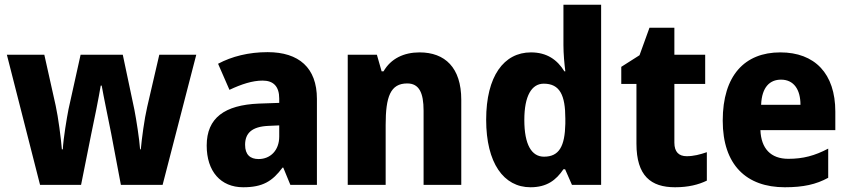

<svg xmlns="http://www.w3.org/2000/svg" viewBox="-20 -780 3582 810"><path d="M449 -217 490 0H666L808 -549H652L601 -329C589 -278 578 -194 574 -150H571C568 -193 555 -276 547 -317L498 -549H320L269 -319C262 -283 247 -195 245 -150H241C237 -199 226 -283 215 -334L167 -549H9L149 0H322L365 -215C375 -260 398 -376 405 -419H409C416 -378 440 -263 449 -217Z M1109 -560C1029 -560 958 -542 900 -511L948 -401C999 -425 1045 -440 1088 -440C1133 -440 1158 -416 1158 -364V-346L1072 -343C928 -337 852 -283 852 -166C852 -57 911 10 1006 10C1088 10 1129 -15 1172 -73H1175L1205 0H1317V-363C1317 -494 1241 -560 1109 -560ZM1113 -249 1158 -251V-204C1158 -145 1120 -109 1071 -109C1036 -109 1014 -127 1014 -169C1014 -217 1041 -246 1113 -249Z M1750 -559C1684 -559 1629 -533 1598 -479H1590L1570 -549H1447V0H1607V-253C1607 -372 1627 -428 1698 -428C1748 -428 1767 -389 1767 -313V0H1926V-359C1926 -495 1857 -559 1750 -559Z M2218 10C2287 10 2326 -20 2357 -66H2364L2393 0H2516V-760H2357V-590C2357 -553 2361 -510 2365 -479H2361C2331 -528 2287 -559 2220 -559C2106 -559 2031 -459 2031 -275C2031 -92 2105 10 2218 10ZM2275 -119C2223 -119 2192 -169 2192 -274C2192 -376 2223 -427 2274 -427C2342 -427 2365 -378 2365 -280V-258C2363 -163 2339 -119 2275 -119Z M2877 -121C2844 -121 2825 -139 2825 -178V-426H2955V-549H2825V-663H2720L2678 -547L2601 -498V-426H2665V-174C2665 -38 2726 10 2828 10C2884 10 2927 -1 2962 -18V-138C2933 -128 2906 -121 2877 -121Z M3272 -559C3122 -559 3029 -462 3029 -271C3029 -84 3129 10 3291 10C3369 10 3423 -2 3474 -30V-153C3417 -123 3368 -110 3306 -110C3231 -110 3191 -154 3188 -231H3504V-309C3504 -470 3417 -559 3272 -559ZM3275 -444C3329 -444 3357 -402 3357 -338H3191C3194 -413 3228 -444 3275 -444Z"/></svg>

Font: Noto Sans Gurmukhi UI SemiCondensed ExtraBold
Style: Regular
Weight: 800
Width: 4
Designer: Jelle Bosma - Monotype Design Team
Foundry: Monotype Imaging Inc.
Version: Version 2.004